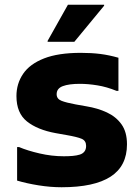

<svg xmlns="http://www.w3.org/2000/svg" viewBox="-20 -780 588 808"><path d="M52 -161.2H60Q96 -145.9 146.8 -134.2Q197.5 -122.4 248.8 -122.4Q269.1 -122.4 286 -123.9Q302.8 -125.4 315.4 -129.3Q328 -133.1 335.2 -142.2Q342.4 -151.3 342.4 -165.8Q342.4 -187.8 323.9 -195.8Q305.4 -203.8 259.3 -211.8L214.1 -219.8Q137.5 -233.8 93.4 -269Q49.2 -304.2 49.2 -375.6Q49.2 -428 77.3 -469.3Q105.3 -510.6 165.2 -534.1Q225 -557.6 320 -557.6Q365.3 -557.6 402.5 -552.9Q439.7 -548.1 478.4 -537V-397.6H470.4Q429 -414.5 389.9 -420.8Q350.8 -427.2 316 -427.2Q270.1 -427.2 244.3 -417.5Q218.4 -407.8 218.4 -383.5Q218.4 -363.9 238.5 -355.9Q258.6 -347.9 298.4 -340.6L343.6 -332.6Q391 -324.9 429.7 -306.9Q468.4 -288.9 491.4 -256.7Q514.4 -224.4 514.4 -172.8Q514.4 -81.3 445.6 -36.7Q376.7 8 239.2 8Q192.4 8 142.3 0Q92.2 -8 52 -20ZM180.4 -604V-608L265.8 -760H418.2V-756L292.8 -604Z"/></svg>

Font: Kufam
Style: Regular
Weight: 400
Designer: Wael Morcos, Artur Schmal
Foundry: Original Type
Version: Version 1.301; ttfautohint (v1.8.3)